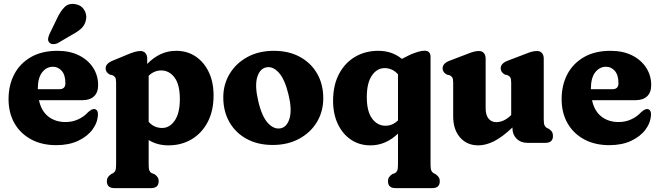

<svg xmlns="http://www.w3.org/2000/svg" viewBox="-20 -735 3394 988"><path d="M485 -297Q485 -259.5 464 -239.5Q443 -219.5 404.5 -219.5H180.5Q192.5 -163.5 228.8 -135.2Q265 -107 317.5 -107Q352.5 -107 382.2 -120.8Q412 -134.5 432.5 -157Q452 -174.5 464 -174Q472 -174 478 -167.5Q484 -161 484 -146.5Q483 -105.5 456.5 -69.2Q430 -33 382.2 -10.5Q334.5 12 269.5 12Q195 12 139.8 -18Q84.5 -48 54.2 -101.2Q24 -154.5 24 -225Q24 -296.5 53.2 -352.5Q82.5 -408.5 138.8 -441Q195 -473.5 276 -473.5Q340 -473.5 387 -449.8Q434 -426 459.5 -386Q485 -346 485 -297ZM252.5 -391.5Q219.5 -391.5 197 -363Q174.5 -334.5 174.5 -276.5V-276H285.5Q316.5 -276 316.5 -306.5Q316.5 -349 297.8 -370.2Q279 -391.5 252.5 -391.5ZM272 -637Q289.5 -675.5 311.5 -697.8Q333.5 -720 368.5 -713.5Q398 -708.5 412.8 -685Q427.5 -661.5 423 -635.5Q418.5 -609.5 402 -592.2Q385.5 -575 352 -557L277 -513Q266 -507.5 253.8 -507.8Q241.5 -508 234 -516Q226 -525 227.5 -536Q229 -547 234.5 -559.5Z M737.5 -434V-406Q769 -438.5 806 -456Q843 -473.5 887 -473.5Q943 -473.5 986.2 -444.8Q1029.5 -416 1054.2 -364.5Q1079 -313 1079 -244Q1079 -164.5 1048.8 -107Q1018.5 -49.5 966 -18.2Q913.5 13 846.5 13Q789 13 745 -14.5V111.5Q745 134 748.8 142.8Q752.5 151.5 760.5 156L774.5 161Q784.5 167.5 790.5 176.2Q796.5 185 796.5 197.5Q796.5 233 757.5 233H568.5Q530 233 530 197.5Q530 185 535.8 176.5Q541.5 168 552 161L562 156Q569.5 151.5 573.5 142.8Q577.5 134 577.5 111.5V-309.5Q577.5 -329 572.8 -336.5Q568 -344 559 -348L545.5 -351Q523.5 -363 523.5 -383Q523.5 -407.5 558 -422L637.5 -455Q678 -472.5 702.5 -472.5Q719 -472.5 728.2 -461.8Q737.5 -451 737.5 -434ZM809.5 -372.5Q773 -372.5 745 -345V-108Q760.5 -91 777.5 -83.8Q794.5 -76.5 814 -76.5Q853.5 -76.5 879.5 -115Q905.5 -153.5 905.5 -225.5Q905.5 -299.5 878.2 -336Q851 -372.5 809.5 -372.5Z M1389.5 -473.5Q1466 -473.5 1523 -442.5Q1580 -411.5 1611.8 -356.5Q1643.5 -301.5 1643.5 -229.5Q1643.5 -161.5 1610.8 -107Q1578 -52.5 1519.2 -20.8Q1460.5 11 1383 11Q1307 11 1249.8 -20Q1192.5 -51 1160.8 -106.2Q1129 -161.5 1129 -234Q1129 -301 1161.8 -355.2Q1194.5 -409.5 1253 -441.5Q1311.5 -473.5 1389.5 -473.5ZM1425.5 -75Q1458 -82.5 1470.5 -127.8Q1483 -173 1464.5 -248.5Q1445.5 -328 1414 -362Q1382.5 -396 1348.5 -388Q1316 -380.5 1303.2 -336.2Q1290.5 -292 1309 -214.5Q1327.5 -135 1359.2 -101.2Q1391 -67.5 1425.5 -75Z M2015.5 233Q1976.5 233 1976.5 197.5Q1976.5 185 1982.2 176.5Q1988 168 1998.5 161L2012.5 156Q2020 152 2024 143Q2028 134 2028 111.5V-47.5Q1998 -18.5 1962.5 -2.8Q1927 13 1886 13Q1830 13 1786.8 -15.8Q1743.5 -44.5 1718.8 -96.2Q1694 -148 1694 -216.5Q1694 -296 1724.2 -353.8Q1754.5 -411.5 1807 -442.5Q1859.5 -473.5 1926.5 -473.5Q1997.5 -473.5 2048 -432L2092.5 -454.5Q2115 -463.5 2132.5 -468.8Q2150 -474 2165 -474Q2195.5 -474 2195.5 -442V111.5Q2195.5 134 2199.5 142.8Q2203.5 151.5 2211 156L2221 161Q2231.5 168 2237.2 176.5Q2243 185 2243 197.5Q2243 233 2204.5 233ZM1867.5 -235.5Q1867.5 -161.5 1894.8 -124.8Q1922 -88 1963.5 -88Q2000 -88 2028 -115.5V-352.5Q2013 -369.5 1995.5 -377Q1978 -384.5 1959.5 -384.5Q1919.5 -384.5 1893.5 -346Q1867.5 -307.5 1867.5 -235.5Z M2312 -136.5V-309.5Q2312 -329 2307.2 -336.5Q2302.5 -344 2293.5 -348L2279.5 -351Q2257.5 -363 2257.5 -383Q2257.5 -408.5 2292 -422L2381 -456Q2403.5 -465 2417.2 -468.8Q2431 -472.5 2444.5 -472.5Q2461 -472.5 2470 -461.8Q2479 -451 2479 -434V-178Q2479 -143 2493.8 -124.8Q2508.5 -106.5 2534 -106.5Q2551.5 -106.5 2569.8 -114.2Q2588 -122 2607.5 -140L2610.5 -143V-309.5Q2610.5 -329 2606 -336.5Q2601.5 -344 2592 -348L2578.5 -351Q2556.5 -363 2556.5 -383Q2556.5 -408.5 2591 -422L2680 -456Q2702 -465 2716 -468.8Q2730 -472.5 2743.5 -472.5Q2760 -472.5 2769 -461.8Q2778 -451 2778 -434V-121.5Q2778 -99.5 2782 -90.5Q2786 -81.5 2793.5 -77L2803.5 -72.5Q2814.5 -65.5 2820 -57Q2825.5 -48.5 2825.5 -35.5Q2825.5 0 2787 0H2693.5Q2659.5 0 2638.2 -21.2Q2617 -42.5 2617 -75.5V-79Q2564 -29 2521.8 -8Q2479.5 13 2441.5 13Q2383 13 2347.5 -27.5Q2312 -68 2312 -136.5Z M3331 -297Q3331 -259.5 3310 -239.5Q3289 -219.5 3250.5 -219.5H3026.5Q3038.5 -163.5 3074.8 -135.2Q3111 -107 3163.5 -107Q3198.5 -107 3228.2 -120.8Q3258 -134.5 3278.5 -157Q3298 -174.5 3310 -174Q3318 -174 3324 -167.5Q3330 -161 3330 -146.5Q3329 -105.5 3302.5 -69.2Q3276 -33 3228.2 -10.5Q3180.5 12 3115.5 12Q3041 12 2985.8 -18Q2930.5 -48 2900.2 -101.2Q2870 -154.5 2870 -225Q2870 -296.5 2899.2 -352.5Q2928.5 -408.5 2984.8 -441Q3041 -473.5 3122 -473.5Q3186 -473.5 3233 -449.8Q3280 -426 3305.5 -386Q3331 -346 3331 -297ZM3098.5 -391.5Q3065.5 -391.5 3043 -363Q3020.5 -334.5 3020.5 -276.5V-276H3131.5Q3162.5 -276 3162.5 -306.5Q3162.5 -349 3143.8 -370.2Q3125 -391.5 3098.5 -391.5Z"/></svg>

Font: Fraunces 72pt S100
Style: Bold
Weight: 700
Version: Version 1.000; ttfautohint (v1.8.3)